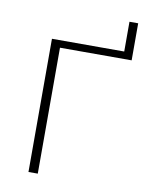

<svg xmlns="http://www.w3.org/2000/svg" viewBox="-89 -870 726 934"><g transform="rotate(10 274.0 -402.5)"><path d="M517 -805V-622H163V0H117V-658H474V-805Z"/></g></svg>

Font: Ysabeau Infant Light
Style: Regular
Weight: 300
Designer: Christian Thalmann (Catharsis Fonts)
Version: Version 0.003